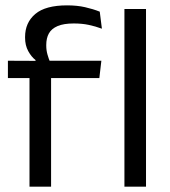

<svg xmlns="http://www.w3.org/2000/svg" viewBox="-20 -696 633 716"><path d="M230 -676Q267.5 -676 297.2 -669.2Q327 -662.5 352 -652.5L360 -589Q335.5 -598 310.8 -603.2Q286 -608.5 255 -608.5Q217.5 -608.5 194.8 -598.8Q172 -589 162.2 -571.2Q152.5 -553.5 152.5 -528.5V-526Q152.5 -508.5 157 -492.8Q161.5 -477 167 -464L112.5 -462V-472Q97 -484 85.2 -505.5Q73.5 -527 73.5 -555.5V-558Q73.5 -611.5 111.5 -643.8Q149.5 -676 230 -676ZM90 0V-444.5H170.5V0ZM9.5 -405V-469.5L121 -469L154 -469.5H358L350.5 -405ZM444 0V-662.5H524.5V0Z"/></svg>

Font: Anek Bangla
Style: Regular
Weight: 400
Designer: Sulekha Rajkumar (Bangla), Yesha Goshar (Latin)
Foundry: Ek Type
Version: Version 1.003